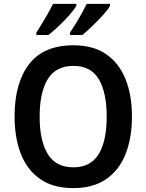

<svg xmlns="http://www.w3.org/2000/svg" viewBox="-20 -1009 753 988"><path d="M659 -409Q659 -299 626 -216Q593 -133 526 -87Q459 -41 357 -41Q254 -41 187 -87.5Q120 -134 87.5 -217Q55 -300 55 -410Q55 -581 129.5 -678.5Q204 -776 358 -776Q460 -776 526.5 -730Q593 -684 626 -601.5Q659 -519 659 -409ZM184 -409Q184 -284 226 -216Q268 -148 357 -148Q446 -148 487.5 -215.5Q529 -283 529 -409Q529 -534 488 -602Q447 -670 358 -670Q268 -670 226 -602Q184 -534 184 -409ZM546 -979Q536 -960 510.5 -932Q485 -904 455.5 -875.5Q426 -847 404 -829H340V-841Q355 -863 371.5 -890Q388 -917 402.5 -943.5Q417 -970 426 -989H546ZM373 -979Q362 -960 337.5 -932Q313 -904 283.5 -876Q254 -848 229 -829H167V-841Q189 -875 213.5 -917Q238 -959 253 -989H373Z"/></svg>

Font: Noto Sans Tamil UI SemiCondensed SemiBold
Style: Regular
Weight: 600
Width: 4
Designer: Jelle Bosma - Monotype Design Team
Foundry: Monotype Imaging Inc.
Version: Version 2.004; ttfautohint (v1.8.4.7-5d5b)